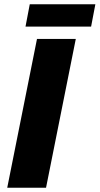

<svg xmlns="http://www.w3.org/2000/svg" viewBox="-20 -883 468 903"><path d="M408.5 -758H100L120 -863H428.5ZM196.5 0H14L154 -700H336.5Z"/></svg>

Font: Argentum Sans
Style: Bold Italic
Weight: 700
Italic angle: -11°
Designer: Julieta Ulanovsky (font), Cristiano Sobral (main changes and remaster)
Foundry: Julieta Ulanovsky (font), Cristiano Sobral (main changes and remaster)
Version: Version 2.007;June 15, 2022;FontCreator 14.0.0.2814 64-bit; 